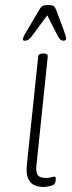

<svg xmlns="http://www.w3.org/2000/svg" viewBox="-20 -738 288 764"><path d="M152 6Q135 6 118.5 -0.5Q102 -7 92.5 -26.5Q83 -46 87 -84L132 -513Q133 -525 151 -525H155Q171 -525 170 -513L125 -80Q122 -55 129.5 -42.5Q137 -30 163 -30Q177 -30 184 -32.5Q191 -35 197 -35Q202 -35 202 -28Q202 -11 195 -4Q190 0 176 3Q162 6 152 6ZM79 -576Q71 -576 71 -582Q71 -586 76 -596.5Q81 -607 88 -617L132 -692Q141 -709 148 -713.5Q155 -718 171 -718Q188 -718 194 -713.5Q200 -709 206 -692L234 -617Q237 -608 240 -598.5Q243 -589 243 -585Q243 -576 233 -576Q226 -576 221.5 -579.5Q217 -583 211 -593L168 -677L106 -593Q98 -583 92 -579.5Q86 -576 79 -576Z"/></svg>

Font: Asap Semi Condensed Semi Condensed Thin
Style: Italic
Weight: 100
Width: 4
Italic angle: -6°
Designer: Pablo Cosgaya
Foundry: Omnibus-Type
Version: Version 3.001; ttfautohint (v1.8.4.7-5d5b)